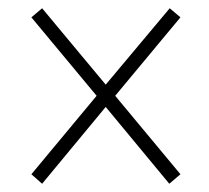

<svg xmlns="http://www.w3.org/2000/svg" viewBox="-20 -593 505 465"><path d="M82 -148 236 -334 390 -148 417 -171 259 -361 417 -551 391 -573 236 -388 82 -573 56 -551 214 -361 56 -171Z"/></svg>

Font: Noto Serif Hebrew Condensed ExtraLight
Style: Regular
Weight: 200
Width: 3
Designer: Monotype Design Team
Foundry: Monotype Imaging Inc.
Version: Version 2.004